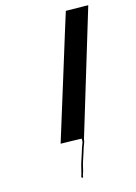

<svg xmlns="http://www.w3.org/2000/svg" viewBox="-126 -877 690 975"><g transform="rotate(-15 219.0 -389.5)"><path d="M196.5 -44C190 -23 186.9 -3 181.1 16C180.5 18 179.2 19 178.9 20C178 23 178.1 29 180.8 30C188.9 33 187.3 22 187.9 20L188.8 17C196.9 -3 199 -23 205.5 -44C211 -62 215 -72 221.7 -94L228.5 -116C233.1 -131 240.7 -143 240.7 -156L438 -808C438.3 -809 321.3 -809 320.6 -810C319.9 -811 121.4 -165 120.4 -165C120.4 -165 231.8 -163 231.5 -162C229.6 -159 230.4 -155 230.8 -153C231.4 -142 223.7 -130 219.5 -116L212.7 -94C206 -72 202 -62 196.5 -44Z"/></g></svg>

Font: Hussar Wojna
Style: 3Obl
Weight: 400
Designer: Robert Jablonski
Foundry: Cannot Into Space Fonts
Version: Version 1.01